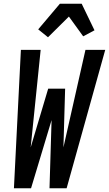

<svg xmlns="http://www.w3.org/2000/svg" viewBox="-20 -1000 579 1020"><path d="M334 0H243L254 -362L145 0H54L91 -735H196L143 -217L236 -529H326L317 -217L434 -735H539ZM235 -802 183 -844 298 -980H414L482 -839L422 -807L346 -912Z"/></svg>

Font: Iosevka
Style: Bold Italic
Weight: 700
Italic angle: -9°
Monospace: yes
Designer: Belleve Invis
Foundry: Belleve Invis
Version: Version 32.5.0; ttfautohint (v1.8.4)